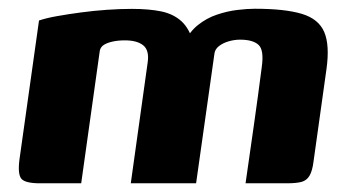

<svg xmlns="http://www.w3.org/2000/svg" viewBox="-20 -421 799 441"><path d="M71.8 0Q38.4 0 29.3 -10.2Q20.3 -20.5 24.7 -54.6L69.6 -373.9Q86.2 -379.6 111.3 -384Q136.5 -388.5 165.8 -392.4Q195.2 -396.4 225.7 -398.5Q256.2 -400.6 282.6 -400.6Q322.2 -400.6 350.4 -394.8Q378.6 -388.9 397.1 -371.9Q415.5 -354.9 424.6 -321.4L403.2 -322.1Q414.9 -347.9 434.9 -363.7Q454.9 -379.6 478.4 -387.4Q501.8 -395.3 524.7 -398.1Q547.6 -400.9 565.1 -400.9Q634.5 -400.9 673.2 -389.2Q711.9 -377.6 724.8 -347.3Q737.6 -317.1 729.8 -261.8L700.1 -49.8Q697.4 -28.3 690.9 -17.4Q684.4 -6.4 672.5 -3.2Q660.5 0 639 0H544Q553.6 -66.7 563.1 -133.3Q572.6 -199.9 581.2 -266.7Q586.8 -306.1 573.8 -318Q560.8 -329.9 531.5 -329.9Q518.1 -329.9 504.9 -326Q491.8 -322.1 482.8 -315Q473.9 -308 472.6 -298.2L430.4 0H280.4L319.2 -277.6Q323.2 -305.2 309.2 -316.7Q295.1 -328.3 266.9 -328.3Q251.3 -328.3 239.1 -325.6Q226.9 -323 219.1 -318.3Q211.3 -313.5 209.3 -305L166.5 0Z"/></svg>

Font: Genos Thin
Style: Italic
Weight: 100
Italic angle: -8°
Designer: Robert E. Leuschke
Foundry: Robert E. Leuschke
Version: Version 1.010